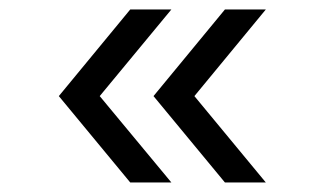

<svg xmlns="http://www.w3.org/2000/svg" viewBox="-20 -483 689 408"><path d="M105 -278.8 256.8 -462.9H344.2L191.9 -278.8L344.2 -95.2H256.8ZM306.2 -278.8 458 -462.9H544.9L393.1 -278.8L544.9 -95.2H458Z"/></svg>

Font: Oakes Grotesk
Style: Medium
Weight: 500
Designer: Samuel Oakes
Foundry: Samuel Oakes
Version: Version 1.0 | wf-rip DC20170320